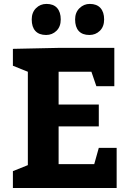

<svg xmlns="http://www.w3.org/2000/svg" viewBox="-20 -946 662 966"><path d="M477.1 -310.1H274.9V-120.1H454.1L477.1 -202.1H566.9V0H44.9V-85L120.1 -115.2V-585L44.9 -615.2V-700.2L274.9 -705.1H555.2V-512.2H464.8L439.9 -585H274.9V-419.9H477.1ZM213.9 -926.3Q249 -926.3 267.3 -905.8Q285.6 -885.3 285.6 -848.1Q285.6 -812 264.2 -791Q242.7 -770 211.9 -770Q176.8 -770 158.2 -790Q139.6 -810.1 139.6 -848.1Q139.6 -883.3 161.1 -904.8Q182.6 -926.3 213.9 -926.3ZM431.6 -926.3Q466.8 -926.3 485.4 -905.8Q503.9 -885.3 503.9 -848.1Q503.9 -812 482.4 -791Q460.9 -770 429.7 -770Q394.5 -770 376.2 -790Q357.9 -810.1 357.9 -848.1Q357.9 -883.3 379.9 -904.8Q401.9 -926.3 431.6 -926.3Z"/></svg>

Font: Kadwa
Style: Regular
Weight: 400
Designer: Sol Matas
Foundry: Sol Matas
Version: Version 1.000;PS 001.000;hotconv 1.0.70;makeotf.lib2.5.58329